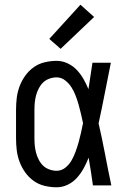

<svg xmlns="http://www.w3.org/2000/svg" viewBox="-20 -786 540 814"><path d="M220 8Q195 8 169.5 2Q144 -4 123 -19Q102 -34 87 -55Q72 -76 63 -100Q54 -124 51 -149Q48 -174 48 -200V-320Q48 -346 51 -371Q54 -396 63 -420Q72 -444 87 -465Q102 -486 123 -501Q144 -516 169.5 -522Q195 -528 220 -528Q244 -528 266.5 -517.5Q289 -507 305.5 -489.5Q322 -472 334 -451Q346 -430 355 -408Q359 -436 363.5 -464Q368 -492 372 -520H450Q437 -456 424.5 -391.5Q412 -327 398 -263Q413 -198 425.5 -132Q438 -66 452 0H374Q370 -29 365.5 -58Q361 -87 356 -116V-118Q347 -95 335 -73Q323 -51 306.5 -32.5Q290 -14 267.5 -3Q245 8 220 8ZM220 -62Q241 -62 257.5 -75.5Q274 -89 284 -107Q294 -125 301 -144.5Q308 -164 313.5 -183.5Q319 -203 323.5 -223.5Q328 -244 332 -264Q328 -283 323.5 -302.5Q319 -322 313.5 -341.5Q308 -361 301 -379.5Q294 -398 283.5 -415Q273 -432 256.5 -445Q240 -458 220 -458Q205 -458 189.5 -452.5Q174 -447 163 -436.5Q152 -426 144.5 -411.5Q137 -397 133 -382Q129 -367 127.5 -351.5Q126 -336 126 -320V-200Q126 -184 127.5 -168.5Q129 -153 133 -138Q137 -123 144.5 -108.5Q152 -94 163 -83.5Q174 -73 189.5 -67.5Q205 -62 220 -62ZM237 -579 189 -621 321 -766 379 -714Z"/></svg>

Font: Iosevka SS04
Style: Regular
Weight: 400
Monospace: yes
Designer: Belleve Invis
Foundry: Belleve Invis
Version: Version 19.0.0; ttfautohint (v1.8.4)